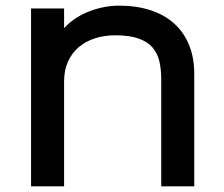

<svg xmlns="http://www.w3.org/2000/svg" viewBox="-20 -660 793 680"><path d="M668 -398V0H551V-380Q551 -414 544.5 -442.5Q538 -471 520.5 -491.5Q503 -512 471 -523.5Q439 -535 388 -535Q350 -535 317 -524.5Q284 -514 259.5 -493.5Q235 -473 221 -442.5Q207 -412 207 -372V0H90V-630H207V-562H209Q225 -580 247 -594.5Q269 -609 294 -619Q319 -629 346.5 -634.5Q374 -640 402 -640Q463 -640 512.5 -624Q562 -608 596.5 -577Q631 -546 649.5 -501Q668 -456 668 -398Z"/></svg>

Font: Sinkin Sans 500 Medium
Style: 500 Medium
Weight: 500
Designer: Keith Bates
Foundry: K-Type
Version: Sinkin Sans (version 1.0)  by Keith Bates   •   © 2014   www